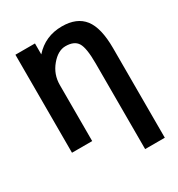

<svg xmlns="http://www.w3.org/2000/svg" viewBox="-219 -884 1158 1246"><g transform="rotate(-30 360.0 -261.0)"><path d="M431.6 -741.2Q543 -741.2 596.2 -672.9Q649.4 -604.5 649.4 -452.1V218.8H502V-423.8Q502 -539.1 477.5 -578.6Q453.1 -618.2 387.7 -618.2Q331.1 -618.2 280.8 -557.6Q230.5 -497.1 230.5 -418.9V2H79.1V-732.4H225.6V-650.4Q306.6 -741.2 431.6 -741.2Z"/></g></svg>

Font: Nasu
Style: Bold
Weight: 700
Designer: Ryoko NISHIZUKA (kana &amp; ideographs); Paul D. Hunt (Latin, Greek &amp; Cyrillic); Wenlong ZHANG (bopomofo); Sandoll C
Version: Version 2014.1215